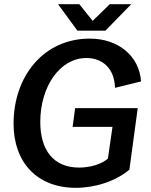

<svg xmlns="http://www.w3.org/2000/svg" viewBox="-20 -886 723 920"><path d="M343 14C436 14 533 -17 600 -73L640 -368H340L328 -278H519L497 -126C464 -97 408 -83 359 -83C238 -83 173 -165 173 -301C173 -473 268 -608 394 -608C472 -608 529 -557 531 -465L656 -496C647 -619 546 -701 410 -701C191 -701 45 -523 45 -293C45 -108 158 14 343 14ZM351 -739H485L609 -866H506L424 -786L360 -866H258Z"/></svg>

Font: Ronzino Medium
Style: Italic
Weight: 500
Italic angle: -7.99998°
Designer: Nunzio Mazzaferro
Foundry: Collletttivo
Version: Version 1.000;Glyphs 3.3 (3337)